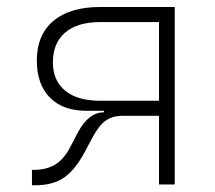

<svg xmlns="http://www.w3.org/2000/svg" viewBox="-20 -538 626 560"><path d="M73.2 2.4V-42.5H77.6Q115.7 -42.5 141.4 -58.3Q167 -74.2 185.1 -109.4L206.5 -150.4Q237.8 -210.4 283.2 -210.4V-214.8H232.9Q163.6 -214.8 125.5 -253.4Q87.4 -292 87.4 -361.8Q87.4 -436 135.5 -476.8Q183.6 -517.6 272 -517.6H489.7V0H443.8V-200.2H337.9Q307.1 -200.2 287.4 -185.5Q267.6 -170.9 249 -135.7L228 -96.2Q199.2 -42 166.5 -19.8Q133.8 2.4 82.5 2.4ZM272 -244.1H443.8V-473.6H272Q206.1 -473.6 170.2 -443.1Q134.3 -412.6 134.3 -356.4Q134.3 -302.7 170.2 -273.4Q206.1 -244.1 272 -244.1Z"/></svg>

Font: Caskaydia Cove ExtraLight
Style: Regular
Weight: 200
Monospace: yes
Designer: Aaron Bell
Foundry: Saja Typeworks
Version: Version 4.300; ttfautohint (v1.8.3)